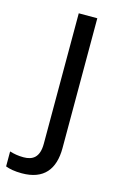

<svg xmlns="http://www.w3.org/2000/svg" viewBox="-175 -588 552 880"><g transform="rotate(15 101.5 -148.0)"><path d="M22 240C127 240 173 180 173 80V-536H85V83C85 148 54 167 11 167C-15 167 -35 163 -55 157V228C-37 235 -12 240 22 240Z"/></g></svg>

Font: Noto Sans Newa
Style: Regular
Weight: 400
Designer: Monotype Design Team
Foundry: Monotype Imaging Inc.
Version: Version 2.007